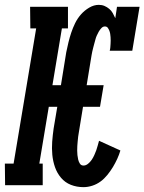

<svg xmlns="http://www.w3.org/2000/svg" viewBox="-59 -763 595 791"><path d="M285 8Q257 8 233 -1.5Q209 -11 192.5 -30.5Q176 -50 167.5 -74.5Q159 -99 156.5 -125.5Q154 -152 156 -179Q158 -206 162 -234L177 -323H142L103 -89H117V0H-38L-39 -89H-3L90 -646H66L65 -735H221V-646H196L157 -412H192L214 -548Q218 -568 223 -588.5Q228 -609 234.5 -628.5Q241 -648 250.5 -667.5Q260 -687 274.5 -703.5Q289 -720 308.5 -731.5Q328 -743 348 -743Q361 -743 371.5 -738.5Q382 -734 391 -726.5Q400 -719 405.5 -709Q411 -699 416 -688L423 -735H516L486 -554H393Q395 -561 395.5 -568Q396 -575 396.5 -582Q397 -589 397 -596Q397 -603 396.5 -610Q396 -617 395 -623.5Q394 -630 391.5 -636.5Q389 -643 385 -648.5Q381 -654 373 -654Q365 -654 358.5 -647Q352 -640 347.5 -632Q343 -624 339.5 -616Q336 -608 334 -600Q332 -592 329.5 -583.5Q327 -575 325 -566.5Q323 -558 321 -550Q319 -542 318 -534L298 -412H368L353 -323H283L266 -219Q264 -210 263 -200Q262 -190 261 -180.5Q260 -171 259.5 -161.5Q259 -152 259 -142.5Q259 -133 260 -124Q261 -115 263 -106Q265 -97 270 -89Q275 -81 285 -81Q295 -81 304 -88.5Q313 -96 319 -105Q325 -114 329.5 -124Q334 -134 337.5 -143.5Q341 -153 343.5 -163Q346 -173 349 -183L437 -143Q432 -126 424 -108.5Q416 -91 406 -74.5Q396 -58 383.5 -42.5Q371 -27 355.5 -15.5Q340 -4 321.5 2Q303 8 285 8Z"/></svg>

Font: Iosevka Curly Slab Extrabold
Style: Italic
Weight: 800
Italic angle: -9°
Monospace: yes
Designer: Belleve Invis
Foundry: Belleve Invis
Version: Version 22.1.2; ttfautohint (v1.8.4)